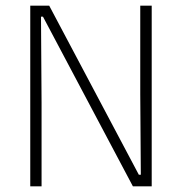

<svg xmlns="http://www.w3.org/2000/svg" viewBox="-20 -659 643 679"><path d="M154 -639 471 -41H478L476 -326.5V-639H516.5V0H450L132 -600H125L127 -296V0H87V-639Z"/></svg>

Font: Anek Gujarati ExtraLight
Style: Regular
Weight: 250
Version: Version 1.003